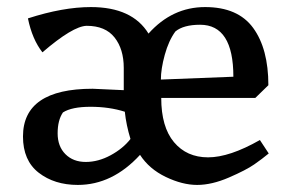

<svg xmlns="http://www.w3.org/2000/svg" viewBox="-20 -512 820 543"><path d="M376 -74Q298 11 200 11Q134 11 89.5 -23.5Q45 -58 45 -126Q45 -261 242 -261L330 -257V-320Q330 -373 304 -406Q278 -439 225 -439Q186 -438 100 -364Q71 -401 59 -460Q158 -492 237 -492Q354 -492 400 -417Q467 -492 560 -492Q653 -492 696 -433Q739 -374 739 -271L702 -235H436Q436 -153 472 -110Q508 -67 568.5 -67Q629 -67 715 -116L740 -78Q722 -63 699 -47Q676 -31 627.5 -10Q579 11 537.5 11Q496 11 449 -11.5Q402 -34 376 -74ZM546 -442Q499 -442 476 -423Q457 -397 446 -357Q435 -317 435 -287L640 -295Q640 -442 546 -442ZM333 -196Q289 -210 236 -210Q183 -210 158 -194Q143 -172 143 -135Q143 -98 165 -76Q187 -54 222.5 -54Q258 -54 293 -73Q328 -92 349 -119Q337 -158 333 -196Z"/></svg>

Font: Asul
Style: Regular
Weight: 400
Version: Version 1.001